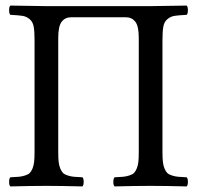

<svg xmlns="http://www.w3.org/2000/svg" viewBox="-20 -667 707 689"><path d="M104 -522.9Q104 -554.7 100.8 -571.8Q97.7 -588.9 86.2 -598.4Q74.7 -607.9 60.8 -610.1Q46.9 -612.3 17.1 -613.8Q12.7 -618.2 12.7 -630.4Q12.7 -642.6 17.1 -647Q116.7 -645 146 -645H324.2H521Q550.3 -645 649.9 -647Q654.3 -642.6 654.3 -630.4Q654.3 -618.2 649.9 -613.8Q620.1 -612.3 606.2 -610.1Q592.3 -607.9 580.8 -598.4Q569.3 -588.9 566.2 -571.8Q563 -554.7 563 -522.9V-122.1Q563 -100.6 564.5 -86.7Q565.9 -72.8 570.3 -62.3Q574.7 -51.8 580.1 -46.4Q585.4 -41 596.7 -37.4Q607.9 -33.7 618.9 -32.7Q629.9 -31.7 649.9 -30.8Q654.3 -26.4 654.3 -14.4Q654.3 -2.4 649.9 2Q573.7 0 520 0Q467.3 0 391.1 2Q386.7 -2.4 386.7 -14.4Q386.7 -26.4 391.1 -30.8Q411.1 -31.7 422.1 -32.7Q433.1 -33.7 444.3 -37.4Q455.6 -41 460.9 -46.4Q466.3 -51.8 470.7 -62.3Q475.1 -72.8 476.6 -86.7Q478 -100.6 478 -122.1V-530.8Q478 -573.2 465.6 -589.1Q453.1 -605 432.1 -605H373H273.9H234.9Q213.9 -605 201.4 -589.1Q189 -573.2 189 -530.8V-122.1Q189 -100.6 190.4 -86.7Q191.9 -72.8 196.3 -62.3Q200.7 -51.8 206.1 -46.4Q211.4 -41 222.7 -37.4Q233.9 -33.7 244.9 -32.7Q255.9 -31.7 275.9 -30.8Q280.3 -26.4 280.3 -14.4Q280.3 -2.4 275.9 2Q195.8 0 147 0Q95.2 0 17.1 2Q12.7 -2.4 12.7 -14.4Q12.7 -26.4 17.1 -30.8Q37.1 -31.7 48.1 -32.7Q59.1 -33.7 70.3 -37.4Q81.5 -41 86.9 -46.4Q92.3 -51.8 96.7 -62.3Q101.1 -72.8 102.5 -86.7Q104 -100.6 104 -122.1Z"/></svg>

Font: Common Serif
Style: Regular
Weight: 400
Designer: Philipp H. Poll, Khaled Hosny
Foundry: Stefan Peev, Context Ltd.
Version: Version 1.026